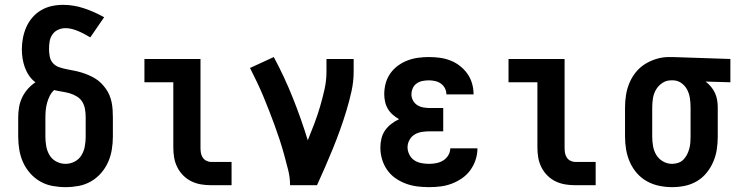

<svg xmlns="http://www.w3.org/2000/svg" viewBox="-20 -763 3040 791"><path d="M250 8Q223 8 196 3Q169 -2 145.5 -15.5Q122 -29 104 -49.5Q86 -70 75 -94.5Q64 -119 59.5 -146Q55 -173 55 -200V-279Q55 -300 58.5 -321Q62 -342 71 -361Q80 -380 94 -396Q108 -412 126 -424Q111 -435 100 -451Q89 -467 82.5 -485Q76 -503 73 -522Q70 -541 70 -560Q70 -583 74.5 -606.5Q79 -630 88.5 -651.5Q98 -673 113.5 -691Q129 -709 149.5 -721Q170 -733 193 -738Q216 -743 240 -743Q284 -743 327 -728.5Q370 -714 409 -692L352 -609Q340 -616 328 -622.5Q316 -629 303 -634.5Q290 -640 277 -643.5Q264 -647 250 -647Q234 -647 219.5 -640.5Q205 -634 196 -621Q187 -608 184.5 -592.5Q182 -577 182 -561Q182 -546 185 -530Q188 -514 198.5 -502.5Q209 -491 224 -486Q239 -481 254 -478Q269 -475 284.5 -472Q300 -469 315 -464.5Q330 -460 344 -454Q358 -448 371.5 -440Q385 -432 396 -421Q407 -410 416 -397.5Q425 -385 431 -370.5Q437 -356 440 -341Q443 -326 444 -310Q445 -294 445 -279V-200Q445 -173 440.5 -146Q436 -119 425 -94.5Q414 -70 396 -49.5Q378 -29 354.5 -15.5Q331 -2 304 3Q277 8 250 8ZM250 -88Q270 -88 288 -97.5Q306 -107 316 -124Q326 -141 329.5 -160.5Q333 -180 333 -200V-279Q333 -295 330.5 -311.5Q328 -328 320 -342Q312 -356 297.5 -365Q283 -374 267.5 -378.5Q252 -383 235.5 -385.5Q219 -388 203 -392Q192 -382 185 -368Q178 -354 174 -339.5Q170 -325 168.5 -309.5Q167 -294 167 -279V-200Q167 -180 170.5 -160.5Q174 -141 184 -124Q194 -107 212 -97.5Q230 -88 250 -88Z M849 0Q828 0 807.5 -3.5Q787 -7 768.5 -16Q750 -25 735 -40Q720 -55 710.5 -74Q701 -93 697.5 -113.5Q694 -134 694 -155V-424H575V-520H806V-155Q806 -144 807.5 -134Q809 -124 814.5 -115Q820 -106 829.5 -101Q839 -96 849 -96H934V0Z M1175 0Q1175 -32 1167 -63.5Q1159 -95 1150.5 -126Q1142 -157 1132 -187.5Q1122 -218 1111 -248Q1100 -278 1088.5 -307.5Q1077 -337 1064.5 -367Q1052 -397 1038 -426Q1024 -455 1010 -483L1108 -528Q1152 -446 1186.5 -359.5Q1221 -273 1248 -185Q1262 -219 1275 -253.5Q1288 -288 1298.5 -323.5Q1309 -359 1317 -395Q1325 -431 1325 -468V-520H1437V-468Q1437 -427 1428 -386.5Q1419 -346 1407 -306.5Q1395 -267 1381 -228Q1367 -189 1351.5 -151Q1336 -113 1319.5 -75Q1303 -37 1286 0Z M1748 8Q1723 8 1699 5Q1675 2 1652 -6.5Q1629 -15 1609 -29Q1589 -43 1575 -63Q1561 -83 1554 -107Q1547 -131 1547 -155Q1547 -174 1551.5 -192.5Q1556 -211 1566.5 -226Q1577 -241 1592 -252.5Q1607 -264 1624 -272Q1610 -280 1598 -290.5Q1586 -301 1578 -314.5Q1570 -328 1566.5 -343.5Q1563 -359 1563 -375Q1563 -398 1569 -420Q1575 -442 1588 -460.5Q1601 -479 1619.5 -492.5Q1638 -506 1659 -514Q1680 -522 1702.5 -525Q1725 -528 1747 -528Q1770 -528 1792 -525Q1814 -522 1835 -514Q1856 -506 1874 -492Q1892 -478 1905 -460Q1918 -442 1924.5 -420Q1931 -398 1931 -375V-374H1819V-375Q1819 -388 1813 -399.5Q1807 -411 1796.5 -418.5Q1786 -426 1773 -429Q1760 -432 1747 -432Q1734 -432 1721 -429.5Q1708 -427 1697 -419.5Q1686 -412 1680.5 -399.5Q1675 -387 1675 -374Q1675 -361 1681.5 -349Q1688 -337 1699 -330Q1710 -323 1723.5 -320.5Q1737 -318 1750 -318H1806V-222H1750Q1734 -222 1718 -219.5Q1702 -217 1688.5 -209Q1675 -201 1667 -186.5Q1659 -172 1659 -156Q1659 -141 1666.5 -126Q1674 -111 1687 -102.5Q1700 -94 1716 -91Q1732 -88 1748 -88Q1763 -88 1778 -91Q1793 -94 1806 -102Q1819 -110 1827 -123.5Q1835 -137 1835 -152H1947Q1947 -128 1939.5 -105Q1932 -82 1918 -62.5Q1904 -43 1884 -29Q1864 -15 1841.5 -6.5Q1819 2 1795.5 5Q1772 8 1748 8Z M2349 0Q2328 0 2307.5 -3.5Q2287 -7 2268.5 -16Q2250 -25 2235 -40Q2220 -55 2210.5 -74Q2201 -93 2197.5 -113.5Q2194 -134 2194 -155V-424H2075V-520H2306V-155Q2306 -144 2307.5 -134Q2309 -124 2314.5 -115Q2320 -106 2329.5 -101Q2339 -96 2349 -96H2434V0Z M2749 8Q2722 8 2695.5 2.5Q2669 -3 2645.5 -16Q2622 -29 2604 -49.5Q2586 -70 2575 -95Q2564 -120 2559.5 -146.5Q2555 -173 2555 -200V-320Q2555 -346 2559 -371.5Q2563 -397 2573 -421Q2583 -445 2599.5 -465.5Q2616 -486 2638 -499.5Q2660 -513 2685 -520.5Q2710 -528 2736 -528H2750L2989 -520V-424L2887 -427Q2899 -418 2909 -406Q2919 -394 2925.5 -380Q2932 -366 2934.5 -350.5Q2937 -335 2937 -320V-200Q2937 -173 2933 -147Q2929 -121 2918.5 -96.5Q2908 -72 2891 -51Q2874 -30 2851 -16.5Q2828 -3 2802 2.5Q2776 8 2749 8ZM2749 -88Q2761 -88 2773.5 -92Q2786 -96 2795 -105Q2804 -114 2810 -125.5Q2816 -137 2819.5 -149.5Q2823 -162 2824 -174.5Q2825 -187 2825 -200V-320Q2825 -338 2822.5 -356.5Q2820 -375 2812 -391.5Q2804 -408 2789 -419.5Q2774 -431 2755 -432H2744Q2725 -432 2708.5 -421Q2692 -410 2682.5 -393.5Q2673 -377 2670 -358Q2667 -339 2667 -320V-200Q2667 -180 2670.5 -160.5Q2674 -141 2684 -124.5Q2694 -108 2711.5 -98Q2729 -88 2749 -88Z"/></svg>

Font: Iosevka Curly Slab
Style: Bold
Weight: 700
Monospace: yes
Designer: Belleve Invis
Foundry: Belleve Invis
Version: Version 22.1.2; ttfautohint (v1.8.4)